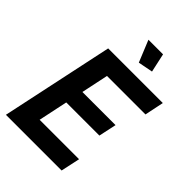

<svg xmlns="http://www.w3.org/2000/svg" viewBox="-261 -1030 1143 1143"><g transform="rotate(45 310.5 -458.0)"><path d="M161 -710H621L596 -589H272L236 -418H515L491 -306H212L173 -121H505L479 0H10ZM294 -916H417L443 -797L350 -779Z"/></g></svg>

Font: Raleway
Style: Bold Italic
Weight: 700
Italic angle: -12°
Designer: Matt McInerney, Pablo Impallari, Rodrigo Fuenzalida
Foundry: Matt McInerney, Pablo Impallari, Rodrigo Fuenzalida
Version: Version 4.101;RELEASE